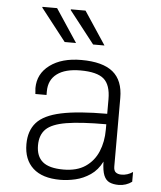

<svg xmlns="http://www.w3.org/2000/svg" viewBox="-53 -784 706 841"><g transform="rotate(5 300.0 -364.0)"><path d="M243 10Q164 10 123 -27.5Q82 -65 82 -133Q82 -192 114 -228Q146 -264 221 -280Q296 -296 423 -296V-360Q423 -423 393 -449Q363 -475 290 -475Q223 -475 187 -448Q151 -421 151 -371V-355H102Q100 -379 99.5 -386Q99 -393 99 -391Q99 -389 99.5 -384.5Q100 -380 100 -381Q100 -444 152 -482.5Q204 -521 290 -521Q384 -521 429 -484Q474 -447 474 -370V-69Q474 -50 483.5 -43Q493 -36 508 -36Q535 -36 558 -52V-9Q546 0 531 5Q516 10 500 10Q476 10 459.5 2.5Q443 -5 434.5 -25.5Q426 -46 425 -86Q406 -48 375 -27Q344 -6 309.5 2Q275 10 243 10ZM253 -36Q312 -36 349.5 -61.5Q387 -87 405 -130Q423 -173 423 -226V-250Q311 -250 248 -239.5Q185 -229 159 -203.5Q133 -178 133 -132Q133 -84 161.5 -60Q190 -36 253 -36ZM335 -593 224 -735 225 -738H289L385 -593ZM210 -593 99 -735 100 -738H164L260 -593Z"/></g></svg>

Font: Chivo Mono Thin
Style: Regular
Weight: 250
Designer: Hector Gatti
Foundry: Omnibus-Type
Version: Version 1.008